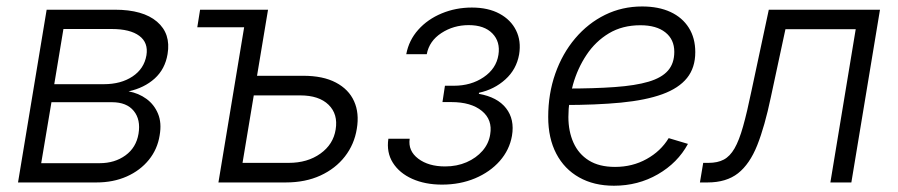

<svg xmlns="http://www.w3.org/2000/svg" viewBox="-20 -573 2820 603"><path d="M36.6 0 126.5 -542.5H340.8Q429.2 -542.5 473.1 -504.9Q517.1 -467.3 506.3 -403.3Q498.5 -356 465.8 -326.4Q433.1 -296.9 383.8 -286.1Q415.5 -280.3 439.9 -262.5Q464.4 -244.6 476.3 -215.8Q488.3 -187 481.4 -147.9Q474.6 -104.5 447.5 -71Q420.4 -37.6 378.2 -18.8Q335.9 0 282.7 0ZM109.4 -60.5H293Q340.3 -60.5 374 -85Q407.7 -109.4 415 -152.8Q422.4 -197.3 400.1 -224.6Q377.9 -252 331.5 -252H141.6ZM150.4 -308.6H306.2Q359.9 -308.6 396.2 -332.8Q432.6 -356.9 439.9 -399.4Q446.3 -439 417.5 -460.4Q388.7 -481.9 331.1 -481.9H179.2Z M599.6 -487.3 608.4 -542.5H785.2L776.4 -487.3ZM775.4 -335H932.6Q994.6 -335 1034.9 -313.7Q1075.2 -292.5 1092 -255.1Q1108.9 -217.8 1100.6 -168.5Q1092.8 -119.6 1063.2 -81.5Q1033.7 -43.5 986.3 -21.7Q939 0 877.4 0H666L755.9 -542.5H821.8L741.7 -61.5H886.7Q945.8 -61.5 986.3 -90.6Q1026.9 -119.6 1034.2 -166.5Q1042 -214.4 1012 -243.9Q981.9 -273.4 922.9 -273.4H764.6Z M1368.2 6.8Q1315.4 6.8 1274.9 -11.2Q1234.4 -29.3 1213.9 -61.8Q1193.4 -94.2 1199.7 -137.2H1266.6Q1261.2 -99.1 1293.5 -74.7Q1325.7 -50.3 1377.9 -50.3Q1415 -50.3 1445.3 -63.5Q1475.6 -76.7 1495.4 -99.4Q1515.1 -122.1 1519.5 -150.9Q1527.3 -196.8 1493.4 -224.6Q1459.5 -252.4 1397.5 -252.4H1369.6L1377.4 -303.7H1405.3Q1459.5 -303.7 1499 -330.6Q1538.6 -357.4 1545.4 -400.9Q1551.8 -441.9 1526.4 -468Q1501 -494.1 1452.1 -494.1Q1404.3 -494.1 1366.2 -469.2Q1328.1 -444.3 1320.3 -402.8H1255.9Q1264.2 -446.8 1293.7 -479.7Q1323.2 -512.7 1367.4 -531Q1411.6 -549.3 1461.9 -549.3Q1513.2 -549.3 1548.8 -530Q1584.5 -510.7 1600.8 -477.5Q1617.2 -444.3 1610.4 -402.3Q1602.1 -355 1567.1 -323.5Q1532.2 -292 1484.4 -281.7L1483.9 -278.3Q1542 -268.1 1569.3 -233.2Q1596.7 -198.2 1587.9 -146.5Q1580.1 -102.1 1549.6 -67.4Q1519 -32.7 1471.9 -12.9Q1424.8 6.8 1368.2 6.8Z M1908.2 10.3Q1845.2 10.3 1798.8 -15.9Q1752.4 -42 1727.1 -90.3Q1701.7 -138.7 1701.7 -205.6Q1701.7 -278.3 1723.9 -341.6Q1746.1 -404.8 1786.4 -452.4Q1826.7 -500 1880.4 -526.4Q1934.1 -552.7 1996.6 -552.7Q2048.3 -552.7 2085.7 -535.4Q2123 -518.1 2143.3 -485.8Q2163.6 -453.6 2163.6 -409.2Q2163.6 -360.4 2137.7 -328.1Q2111.8 -295.9 2060.1 -277.1Q2008.3 -258.3 1930.4 -250.7Q1852.5 -243.2 1748.5 -243.2L1756.3 -294.9Q1846.2 -294.9 1910.9 -299.6Q1975.6 -304.2 2016.8 -316.4Q2058.1 -328.6 2077.9 -351.3Q2097.7 -374 2097.7 -410.2Q2097.7 -449.2 2069.6 -471.4Q2041.5 -493.7 1991.2 -493.7Q1934.6 -493.7 1892.3 -468.3Q1850.1 -442.9 1822 -400.6Q1793.9 -358.4 1779.5 -307.4Q1765.1 -256.3 1765.1 -205.6Q1765.1 -160.6 1781 -125Q1796.9 -89.4 1829.3 -69.1Q1861.8 -48.8 1911.6 -48.8Q1966.3 -48.8 2010.7 -73.5Q2055.2 -98.1 2080.1 -139.2L2140.6 -121.1Q2108.4 -61.5 2046.1 -25.6Q1983.9 10.3 1908.2 10.3Z M2178.2 0 2188.5 -61.5H2205.1Q2233.9 -61.5 2253.2 -71.8Q2272.5 -82 2286.9 -106.9Q2301.3 -131.8 2313.7 -176Q2326.2 -220.2 2340.3 -288.6L2394.5 -542.5H2743.7L2653.8 0H2587.9L2667.5 -481.4H2446.8L2400.9 -267.6Q2381.8 -176.3 2358.2 -116.9Q2334.5 -57.6 2297.9 -28.8Q2261.2 0 2202.1 0Z"/></svg>

Font: Inter 16pt Light
Style: Italic
Weight: 300
Italic angle: -9.3988°
Version: Version 4.001;git-66647c0bb